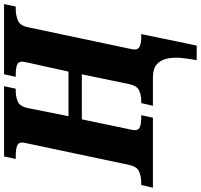

<svg xmlns="http://www.w3.org/2000/svg" viewBox="-64 -712 964 921"><g transform="rotate(-90 417.5 -252.0)"><path d="M589 210Q595 178 599 141.5Q603 105 597.5 73Q592 41 571 20.5Q550 0 505 0H370L383 -56H394Q421 -56 443.5 -66Q466 -76 474 -114L521 -341H305L258 -116Q256 -106 254.5 -99Q253 -92 253 -88Q253 -67 270.5 -61.5Q288 -56 313 -56H325L313 0H-23L-10 -56H2Q30 -56 54 -66Q78 -76 86 -112L187 -590Q194 -622 194 -626Q194 -647 175.5 -652.5Q157 -658 127 -658H115L127 -714H464L452 -658H440Q413 -658 390 -648Q367 -638 359 -600L320 -405H534L576 -595Q578 -607 580 -614.5Q582 -622 582 -626Q582 -647 564.5 -652.5Q547 -658 521 -658H509L521 -714H858L846 -658H834Q805 -658 780 -648Q755 -638 747 -600L646 -122Q643 -108 641.5 -100Q640 -92 640 -88Q640 -70 654.5 -63.5Q669 -57 691 -56H714L659 210Z"/></g></svg>

Font: Noto Serif SemiCondensed ExtraBold
Style: Italic
Weight: 800
Width: 4
Italic angle: -12°
Designer: Monotype Design Team
Foundry: Monotype Imaging Inc.
Version: Version 2.014; ttfautohint (v1.8.4.7-5d5b)